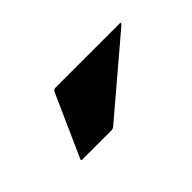

<svg xmlns="http://www.w3.org/2000/svg" viewBox="-30 -830 407 407"><g transform="rotate(-45 174.0 -626.0)"><path d="M58.5 -552Q53.5 -552 56.5 -557L118 -695Q121 -700 126 -700H318.5Q323.5 -700 318.5 -695L156 -557Q151 -552 146 -552Z"/></g></svg>

Font: MFEK Sans
Style: Bold
Weight: 700
Designer: Owen Earl
Foundry: indestructible type*
Version: Version 0.001; ttfautohint (v1.8.4.7-5d5b)